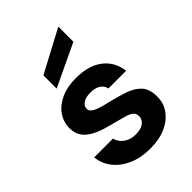

<svg xmlns="http://www.w3.org/2000/svg" viewBox="-222 -858 973 973"><g transform="rotate(-45 264.5 -371.5)"><path d="M271 12Q205 12 154.5 -10Q104 -32 73.5 -70.5Q43 -109 38 -158H173Q177 -140 190 -124.5Q203 -109 223 -100Q243 -91 269 -91Q297 -91 313.5 -98.5Q330 -106 338.5 -118.5Q347 -131 347 -144Q347 -164 334.5 -174.5Q322 -185 299 -192Q276 -199 244 -207Q211 -215 177.5 -225Q144 -235 116 -250.5Q88 -266 71 -290Q54 -314 54 -351Q54 -395 78.5 -430.5Q103 -466 148.5 -487Q194 -508 257 -508Q347 -508 400.5 -467Q454 -426 463 -354H336Q331 -378 310.5 -391Q290 -404 257 -404Q222 -404 203.5 -391Q185 -378 185 -359Q185 -345 198 -335Q211 -325 234.5 -317.5Q258 -310 289 -303Q343 -290 386 -275.5Q429 -261 455.5 -233Q482 -205 482 -151Q483 -105 457 -68Q431 -31 384 -9.5Q337 12 271 12ZM150 -539V-634L378 -755V-647Z"/></g></svg>

Font: DM Sans 24pt
Style: Bold
Weight: 700
Designer: Colophon Foundry, Jonny Pinhorn
Foundry: Colophon Foundry
Version: Version 4.004;gftools[0.9.30]